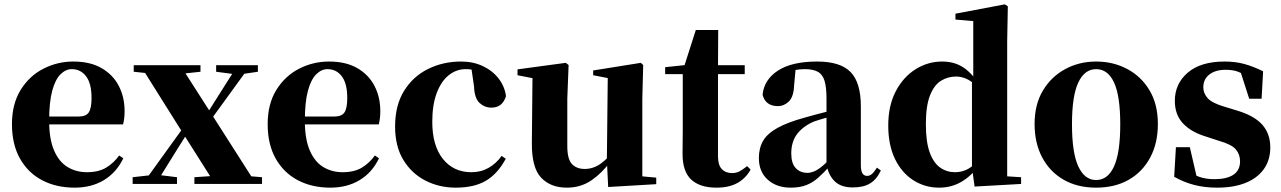

<svg xmlns="http://www.w3.org/2000/svg" viewBox="-20 -846 5892 883"><path d="M323 17Q239 17 174 -17Q109 -51 72 -116.5Q35 -182 35 -275Q35 -368 75 -432.5Q115 -497 179.5 -530Q244 -563 317 -563Q395 -563 447.5 -532.5Q500 -502 526.5 -450.5Q553 -399 553 -335Q553 -301 546 -274H104V-310H341Q376 -310 388.5 -329.5Q401 -349 401 -395Q401 -462 376 -495Q351 -528 310 -528Q282 -528 258 -504Q234 -480 220 -428Q206 -376 206 -290Q206 -207 228.5 -154.5Q251 -102 290.5 -78Q330 -54 380 -54Q433 -54 468 -75Q503 -96 528 -131L547 -118Q516 -53 458.5 -18Q401 17 323 17Z M590 0V-31L679 -41H713L794 -31V0ZM636 0 871 -326 893 -306H887L791 -153L696 0ZM874 0V-31L1021 -41H1066L1185 -31V0ZM909 -239 886 -261H893L983 -404L1073 -546H1132ZM969 0 824 -229 625 -546H809L948 -329L1158 0ZM595 -516V-546H902V-516L791 -504H708ZM974 -516V-546H1166V-516L1091 -505H1058Z M1499 17Q1415 17 1350 -17Q1285 -51 1248 -116.5Q1211 -182 1211 -275Q1211 -368 1251 -432.5Q1291 -497 1355.5 -530Q1420 -563 1493 -563Q1571 -563 1623.5 -532.5Q1676 -502 1702.5 -450.5Q1729 -399 1729 -335Q1729 -301 1722 -274H1280V-310H1517Q1552 -310 1564.5 -329.5Q1577 -349 1577 -395Q1577 -462 1552 -495Q1527 -528 1486 -528Q1458 -528 1434 -504Q1410 -480 1396 -428Q1382 -376 1382 -290Q1382 -207 1404.5 -154.5Q1427 -102 1466.5 -78Q1506 -54 1556 -54Q1609 -54 1644 -75Q1679 -96 1704 -131L1723 -118Q1692 -53 1634.5 -18Q1577 17 1499 17Z M2076 17Q2000 17 1936.5 -15.5Q1873 -48 1835 -110.5Q1797 -173 1797 -264Q1797 -362 1838.5 -428.5Q1880 -495 1949 -529Q2018 -563 2101 -563Q2156 -563 2200.5 -542Q2245 -521 2273 -485Q2301 -449 2307 -404Q2291 -351 2240 -351Q2209 -351 2185.5 -372.5Q2162 -394 2160 -449L2146 -545L2223 -499Q2195 -514 2171.5 -521Q2148 -528 2122 -528Q2078 -528 2043 -499.5Q2008 -471 1988 -417Q1968 -363 1968 -286Q1968 -176 2017 -115Q2066 -54 2148 -54Q2192 -54 2227 -74Q2262 -94 2287 -129L2306 -116Q2269 -47 2215 -15Q2161 17 2076 17Z M2587 17Q2512 17 2468.5 -29Q2425 -75 2426 -189L2429 -505L2463 -480L2360 -500V-527L2582 -557L2595 -547L2589 -393V-174Q2589 -114 2610.5 -91.5Q2632 -69 2669 -69Q2710 -69 2745 -95Q2780 -121 2806 -160L2845 -103H2787Q2750 -51 2700.5 -17Q2651 17 2587 17ZM2777 14 2771 -107V-110L2775 -487L2708 -500V-522L2927 -557L2938 -547L2934 -393V-35L2998 -29V1Z M3202 -505V-546H3405V-505ZM3275 17Q3199 17 3159 -20Q3119 -57 3119 -139Q3119 -169 3119.5 -193.5Q3120 -218 3120 -249V-505H3039V-537L3143 -548L3125 -536L3180 -708H3283L3282 -529V-519V-127Q3282 -87 3299.5 -68.5Q3317 -50 3347 -50Q3366 -50 3381 -58Q3396 -66 3416 -82L3432 -66Q3410 -26 3371.5 -4.5Q3333 17 3275 17Z M3616 17Q3552 17 3511 -19.5Q3470 -56 3470 -119Q3470 -165 3489.5 -198.5Q3509 -232 3556 -258Q3603 -284 3684 -306Q3722 -317 3773.5 -330Q3825 -343 3865 -353V-327Q3825 -317 3785.5 -306Q3746 -295 3723 -287Q3674 -266 3646.5 -230.5Q3619 -195 3619 -140Q3619 -95 3639.5 -73Q3660 -51 3694 -51Q3707 -51 3723.5 -57.5Q3740 -64 3762.5 -82.5Q3785 -101 3816 -136L3835 -80H3794Q3766 -49 3741.5 -27.5Q3717 -6 3687.5 5.5Q3658 17 3616 17ZM3902 16Q3847 16 3818 -13Q3789 -42 3781 -91V-93V-393Q3781 -445 3772 -474.5Q3763 -504 3741 -516Q3719 -528 3681 -528Q3657 -528 3631 -523Q3605 -518 3567 -505L3639 -529L3632 -453Q3630 -401 3608 -379.5Q3586 -358 3557 -358Q3501 -358 3487 -410Q3494 -480 3558 -521.5Q3622 -563 3738 -563Q3845 -563 3892 -514.5Q3939 -466 3939 -357V-88Q3939 -60 3946.5 -48.5Q3954 -37 3968 -37Q3979 -37 3989 -45Q3999 -53 4013 -75L4031 -62Q4012 -21 3981.5 -2.5Q3951 16 3902 16Z M4299 17Q4234 17 4180.5 -17Q4127 -51 4096 -115Q4065 -179 4065 -269Q4065 -360 4099.5 -426Q4134 -492 4190.5 -527.5Q4247 -563 4313 -563Q4367 -563 4407 -538Q4447 -513 4480 -462H4489L4470 -450Q4447 -474 4423.5 -484Q4400 -494 4377 -494Q4339 -494 4307.5 -474.5Q4276 -455 4257 -407Q4238 -359 4238 -275Q4238 -194 4255.5 -145.5Q4273 -97 4303.5 -75.5Q4334 -54 4372 -54Q4398 -54 4421.5 -64Q4445 -74 4467 -96L4489 -80H4478Q4445 -35 4400 -9Q4355 17 4299 17ZM4462 12 4450 -77V-79V-471L4456 -483V-749L4374 -756V-783L4601 -826L4615 -817L4612 -657V-35L4676 -31V0Z M5021 17Q4935 17 4871.5 -19.5Q4808 -56 4773 -122Q4738 -188 4738 -276Q4738 -365 4776 -429Q4814 -493 4878.5 -528Q4943 -563 5021 -563Q5100 -563 5164.5 -528.5Q5229 -494 5267 -430Q5305 -366 5305 -276Q5305 -187 5269.5 -121Q5234 -55 5170.5 -19Q5107 17 5021 17ZM5021 -18Q5075 -18 5103.5 -81Q5132 -144 5132 -274Q5132 -405 5103.5 -466.5Q5075 -528 5021 -528Q4968 -528 4939 -466.5Q4910 -405 4910 -274Q4910 -144 4939 -81Q4968 -18 5021 -18Z M5578 17Q5520 17 5472 4.5Q5424 -8 5380 -33L5388 -169H5452L5486 -22L5432 -29V-65Q5466 -43 5496 -32.5Q5526 -22 5565 -22Q5622 -22 5652.5 -42.5Q5683 -63 5683 -104Q5683 -136 5663.5 -159Q5644 -182 5584 -199L5526 -218Q5459 -238 5421 -278Q5383 -318 5383 -382Q5383 -461 5442.5 -512Q5502 -563 5612 -563Q5662 -563 5703.5 -551.5Q5745 -540 5789 -518L5782 -392H5725L5679 -535L5727 -517V-487Q5697 -507 5674 -516Q5651 -525 5616 -525Q5570 -525 5542 -503.5Q5514 -482 5514 -444Q5514 -417 5534 -394.5Q5554 -372 5612 -355L5671 -337Q5750 -313 5786 -271.5Q5822 -230 5822 -168Q5822 -110 5792.5 -68.5Q5763 -27 5708.5 -5Q5654 17 5578 17Z"/></svg>

Font: Noto Serif JP ExtraLight Black
Style: Regular
Weight: 900
Version: Version 2.003-H1;hotconv 1.1.1;makeotfexe 2.6.0